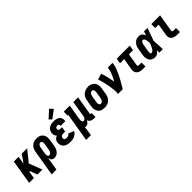

<svg xmlns="http://www.w3.org/2000/svg" viewBox="281 -2259 3939 3939"><g transform="rotate(-45 2250.0 -290.0)"><path d="M20 0 107 -530H245L217 -359L336 -530H493L296 -286L405 0H262L198 -166L182 -146L158 0Z M470 205 563 -355Q567 -379 574.5 -403Q582 -427 596 -449Q610 -471 630 -489Q650 -507 673 -518.5Q696 -530 721 -534Q746 -538 770 -538Q799 -538 827.5 -531.5Q856 -525 879 -510Q902 -495 918 -472Q934 -449 941 -421.5Q948 -394 947.5 -364.5Q947 -335 942 -305L921 -175Q917 -154 911 -132.5Q905 -111 894.5 -90Q884 -69 869.5 -50.5Q855 -32 836 -18.5Q817 -5 795 1.5Q773 8 751 8Q732 8 714.5 2Q697 -4 685 -17Q673 -30 666 -46.5Q659 -63 655 -81L608 205ZM710 -106Q726 -106 740 -114.5Q754 -123 763.5 -136Q773 -149 778 -164Q783 -179 786 -194L807 -324Q809 -335 810 -345.5Q811 -356 810.5 -366.5Q810 -377 808 -387Q806 -397 801 -405.5Q796 -414 787 -419Q778 -424 768 -424Q753 -424 739.5 -415Q726 -406 717.5 -393Q709 -380 704.5 -365.5Q700 -351 698 -336L679 -222Q677 -213 676 -204.5Q675 -196 674.5 -187Q674 -178 674 -169.5Q674 -161 674.5 -152.5Q675 -144 677 -136Q679 -128 683 -121Q687 -114 694.5 -110Q702 -106 710 -106Z M1221 8Q1193 8 1165.5 4.5Q1138 1 1113 -8.5Q1088 -18 1067 -34.5Q1046 -51 1033.5 -74Q1021 -97 1017 -125Q1013 -153 1018 -180Q1020 -198 1027 -215Q1034 -232 1047 -245Q1060 -258 1076.5 -267.5Q1093 -277 1110 -283Q1097 -293 1087.5 -306.5Q1078 -320 1073.5 -336Q1069 -352 1068.5 -370Q1068 -388 1071 -405Q1074 -426 1083 -446Q1092 -466 1107 -482Q1122 -498 1141.5 -509.5Q1161 -521 1182 -527Q1203 -533 1223.5 -535.5Q1244 -538 1265 -538Q1289 -538 1312.5 -535Q1336 -532 1357.5 -524Q1379 -516 1397 -502Q1415 -488 1426 -468.5Q1437 -449 1440.5 -425.5Q1444 -402 1440 -378Q1440 -376 1439.5 -373.5Q1439 -371 1439 -369H1302Q1302 -370 1302 -370.5Q1302 -371 1302 -372Q1304 -381 1303 -391Q1302 -401 1297 -408.5Q1292 -416 1283.5 -420Q1275 -424 1265 -424Q1256 -424 1246.5 -422.5Q1237 -421 1228 -416.5Q1219 -412 1213 -403.5Q1207 -395 1206 -385Q1204 -375 1205.5 -364.5Q1207 -354 1212.5 -345.5Q1218 -337 1228 -333.5Q1238 -330 1248 -330H1305L1287 -221H1230Q1218 -221 1205 -218.5Q1192 -216 1181 -209Q1170 -202 1162.5 -190.5Q1155 -179 1153 -166Q1151 -152 1155.5 -139.5Q1160 -127 1170.5 -119Q1181 -111 1194 -108.5Q1207 -106 1221 -106Q1233 -106 1245 -108Q1257 -110 1268 -115.5Q1279 -121 1288.5 -129.5Q1298 -138 1304 -149L1426 -98Q1411 -72 1387.5 -50.5Q1364 -29 1336.5 -15.5Q1309 -2 1279.5 3Q1250 8 1221 8ZM1277 -583 1222 -637 1383 -785 1452 -715Z M1470 205 1573 -416H1554V-530H1730L1676 -206Q1674 -196 1673 -185.5Q1672 -175 1672 -164.5Q1672 -154 1673.5 -144.5Q1675 -135 1679 -126Q1683 -117 1691 -111.5Q1699 -106 1709 -106Q1722 -106 1734.5 -112.5Q1747 -119 1755.5 -129.5Q1764 -140 1768.5 -153Q1773 -166 1775 -178L1833 -530H1971L1904 -126Q1904 -122 1904.5 -118Q1905 -114 1907.5 -111Q1910 -108 1913.5 -107Q1917 -106 1921 -106H1939V8H1903Q1880 8 1858 4.5Q1836 1 1817 -9Q1798 -19 1784.5 -35.5Q1771 -52 1766 -73Q1759 -57 1749 -42Q1739 -27 1725.5 -15Q1712 -3 1695 2.5Q1678 8 1661 8Q1654 8 1646.5 7.5Q1639 7 1632 5Q1634 29 1631.5 53.5Q1629 78 1625 102L1608 205Z M2206 8Q2177 8 2148 2Q2119 -4 2096 -19.5Q2073 -35 2057.5 -58Q2042 -81 2034.5 -108.5Q2027 -136 2027.5 -165.5Q2028 -195 2033 -225L2055 -355Q2059 -380 2067.5 -404Q2076 -428 2090.5 -450.5Q2105 -473 2126 -490.5Q2147 -508 2171 -519Q2195 -530 2220 -535.5Q2245 -541 2270 -541Q2300 -541 2327.5 -533Q2355 -525 2378.5 -510Q2402 -495 2418 -472Q2434 -449 2441 -421.5Q2448 -394 2447.5 -364.5Q2447 -335 2442 -305L2421 -175Q2416 -151 2408 -126.5Q2400 -102 2385 -80Q2370 -58 2349.5 -40Q2329 -22 2305 -11Q2281 0 2256 4Q2231 8 2206 8ZM2209 -106Q2224 -106 2239 -114Q2254 -122 2263.5 -135.5Q2273 -149 2278 -164Q2283 -179 2286 -194L2307 -324Q2309 -335 2310 -346Q2311 -357 2310.5 -367.5Q2310 -378 2308 -388Q2306 -398 2300.5 -406.5Q2295 -415 2285.5 -419.5Q2276 -424 2265 -424Q2250 -424 2235.5 -415.5Q2221 -407 2211.5 -394Q2202 -381 2197 -366Q2192 -351 2190 -336L2168 -206Q2166 -195 2165 -184.5Q2164 -174 2164.5 -163.5Q2165 -153 2167.5 -143Q2170 -133 2175 -124Q2180 -115 2189 -110.5Q2198 -106 2209 -106Z M2598 0Q2604 -33 2603.5 -65.5Q2603 -98 2599.5 -130Q2596 -162 2591.5 -193.5Q2587 -225 2581 -256.5Q2575 -288 2568.5 -318.5Q2562 -349 2554.5 -379.5Q2547 -410 2538 -440.5Q2529 -471 2519 -500L2648 -538Q2674 -465 2692 -388.5Q2710 -312 2723 -234Q2739 -263 2754.5 -293Q2770 -323 2783.5 -353Q2797 -383 2808 -414Q2819 -445 2824 -477L2833 -530H2971L2962 -477Q2955 -435 2940 -394Q2925 -353 2906.5 -313Q2888 -273 2868 -233Q2848 -193 2826.5 -154Q2805 -115 2782.5 -76.5Q2760 -38 2736 0Z M3324 0Q3300 0 3275.5 -3Q3251 -6 3229.5 -14.5Q3208 -23 3190 -37.5Q3172 -52 3161.5 -72.5Q3151 -93 3149.5 -117.5Q3148 -142 3152 -166L3194 -416H3073L3092 -530H3471L3452 -416H3332L3287 -147Q3286 -140 3288 -133Q3290 -126 3296 -121.5Q3302 -117 3309 -115.5Q3316 -114 3324 -114H3396V0Z M3677 8Q3649 8 3622 1Q3595 -6 3574.5 -22.5Q3554 -39 3541.5 -62.5Q3529 -86 3523.5 -113Q3518 -140 3519 -168Q3520 -196 3525 -225L3547 -355Q3550 -378 3557 -401Q3564 -424 3576.5 -445.5Q3589 -467 3606.5 -485Q3624 -503 3645.5 -515.5Q3667 -528 3690.5 -533Q3714 -538 3738 -538Q3759 -538 3779 -531Q3799 -524 3813.5 -510Q3828 -496 3838 -478.5Q3848 -461 3855 -442Q3862 -464 3869 -486Q3876 -508 3883 -530H3985Q3960 -461 3936 -391.5Q3912 -322 3886 -253Q3891 -190 3893.5 -126.5Q3896 -63 3900 0H3797Q3797 -18 3797.5 -36Q3798 -54 3798 -72Q3787 -56 3774.5 -41.5Q3762 -27 3746.5 -15.5Q3731 -4 3713 2Q3695 8 3677 8ZM3677 -106Q3686 -106 3694 -110Q3702 -114 3710.5 -118.5Q3719 -123 3726 -129Q3733 -135 3738.5 -142.5Q3744 -150 3748.5 -158.5Q3753 -167 3757 -175Q3761 -183 3765 -191Q3769 -199 3773 -207.5Q3777 -216 3780.5 -224Q3784 -232 3787.5 -240.5Q3791 -249 3794.5 -257.5Q3798 -266 3801 -274Q3800 -286 3799.5 -297Q3799 -308 3797.5 -319Q3796 -330 3794.5 -341.5Q3793 -353 3790.5 -363.5Q3788 -374 3784.5 -384.5Q3781 -395 3774.5 -403.5Q3768 -412 3758.5 -418Q3749 -424 3738 -424Q3724 -424 3713.5 -413Q3703 -402 3697 -389Q3691 -376 3687.5 -362.5Q3684 -349 3682 -336L3660 -206Q3659 -197 3657.5 -187.5Q3656 -178 3655.5 -168.5Q3655 -159 3655 -149.5Q3655 -140 3656.5 -131.5Q3658 -123 3663 -114.5Q3668 -106 3677 -106Z M4324 0Q4300 0 4275.5 -3Q4251 -6 4229.5 -14.5Q4208 -23 4190 -37.5Q4172 -52 4161.5 -72.5Q4151 -93 4149.5 -117.5Q4148 -142 4152 -166L4194 -416H4095V-530H4350L4287 -147Q4286 -140 4288 -133Q4290 -126 4296 -121.5Q4302 -117 4309 -115.5Q4316 -114 4324 -114H4396V0Z"/></g></svg>

Font: Iosevka Slab Heavy
Style: Italic
Weight: 900
Italic angle: -9°
Monospace: yes
Designer: Belleve Invis
Foundry: Belleve Invis
Version: Version 11.1.0; ttfautohint (v1.8.3)